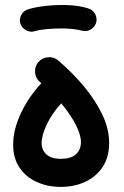

<svg xmlns="http://www.w3.org/2000/svg" viewBox="-20 -687 489 755"><path d="M31.7 -118.2Q31.7 -176.8 61.8 -241Q91.8 -305.2 142.6 -359.9Q139.6 -362.3 136.7 -364.7Q119.6 -379.4 117.9 -402.6Q116.2 -425.8 130.9 -442.9Q146 -460 169.2 -461.9Q192.4 -463.9 209.5 -448.7Q266.6 -399.9 311.8 -345.2Q356.9 -290.5 383.1 -234.6Q409.2 -178.7 409.2 -125.5Q409.2 -68.8 383.5 -30.3Q357.9 8.3 314.9 28.1Q272 47.9 218.8 47.9Q167 47.9 124.5 28.6Q82 9.3 56.9 -27.6Q31.7 -64.5 31.7 -118.2ZM143.6 -125Q143.6 -98.1 162.1 -80.3Q180.7 -62.5 218.8 -62.5Q259.8 -62.5 279.1 -80.6Q298.3 -98.6 298.3 -128.4Q298.3 -156.2 278.3 -195.8Q258.3 -235.4 220.7 -280.8Q183.6 -239.7 163.6 -196.8Q143.6 -153.8 143.6 -125ZM60.1 -594.7Q55.2 -612.3 63.7 -628.4Q72.3 -644.5 90.3 -650.4Q117.7 -658.7 153.6 -663.1Q189.5 -667.5 224.6 -667.5Q259.3 -667.5 287.4 -663.1Q315.4 -658.7 335 -650.9Q353 -641.1 358.2 -621.6Q363.3 -602.1 352.1 -585.4Q342.8 -572.3 329.6 -567.6Q316.4 -563 302.2 -566.4Q288.1 -570.3 266.8 -572.8Q245.6 -575.2 224.6 -575.2Q191.4 -575.2 162.8 -572.5Q134.3 -569.8 115.7 -564Q98.1 -559.1 81.8 -568.4Q65.4 -577.6 60.1 -594.7Z"/></svg>

Font: Mikhak-FD SemiBold
Style: Regular
Weight: 600
Designer: Amin Abedi
Version: Version 3.2